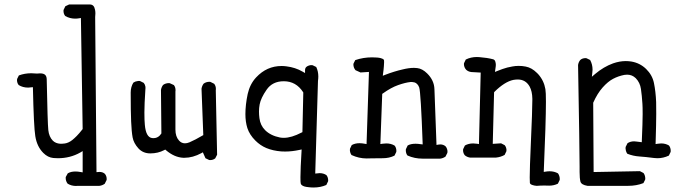

<svg xmlns="http://www.w3.org/2000/svg" viewBox="-20 -708 3040 855"><path d="M455.1 89.8Q455.1 75.2 446.8 65.9Q437.5 57.6 422.9 57.6Q420.4 57.6 409.7 58.6L403.8 -631.3Q404.8 -640.1 404.8 -648.4Q404.8 -656.7 403.3 -664.1Q400.9 -676.8 395.5 -682.1Q390.1 -687.5 381.8 -688H287.6L271 -680.2L263.2 -664.1Q262.7 -662.1 262.7 -660.2Q262.7 -646 270.5 -636.7Q291 -625 314.9 -625Q323.2 -625 332 -626.5L340.3 -627.9L348.1 -133.3Q332.5 -113.3 321.5 -102.3Q310.5 -91.3 302.2 -84.7Q293.9 -78.1 285.4 -74.2Q276.9 -70.3 268.8 -69.1Q260.7 -67.9 255.6 -67.9Q250.5 -67.9 248 -67.9Q228 -69.3 215.3 -81.5Q198.2 -99.1 195.1 -128.9Q191.9 -158.7 188 -356Q187.5 -368.2 181.2 -374.5Q174.3 -381.3 158.2 -381.3Q152.8 -381.3 144.5 -380.4Q131.3 -381.8 119.6 -381.8Q89.8 -381.8 64 -372.1L56.2 -356.4Q55.7 -354.5 55.7 -350.3Q55.7 -346.2 57.4 -340.1Q59.1 -334 63.5 -329.1Q81.5 -317.9 105.5 -317.9Q111.8 -317.9 126.5 -319.8Q130.4 -142.1 137.2 -101.6Q144.5 -55.2 172.9 -26.9Q192.9 -6.8 217.3 -4.4Q227.5 -3.4 237.8 -3.4Q292.5 -3.4 337.4 -28.8L348.1 -35.2V59.6L339.4 58.1Q326.7 55.7 315.9 55.7Q295.4 55.7 281.7 64L272.9 80.1Q272.5 82 272.5 84Q272.5 98.6 281.2 109.9Q297.9 120.1 318.4 120.1L325.2 119.6H422.4Q435.1 118.2 446.3 110.4L454.6 93.8Q455.1 91.8 455.1 89.8Z M915 4.9Q929.2 4.9 938.5 -2.9L946.8 -19L940.9 -306.2Q941.4 -309.1 941.4 -311.5Q941.4 -325.7 933.6 -335L917 -343.3Q915 -343.8 913.1 -343.8Q897.9 -343.8 886.7 -335.4Q879.4 -325.7 877.4 -313L885.3 -106.4Q848.1 -84.5 823.7 -74.2Q813 -69.8 803.7 -69.8Q788.1 -69.8 777.3 -82Q761.2 -99.6 761.2 -130.9V-300.3Q761.7 -303.2 761.7 -305.7Q761.7 -319.8 754.4 -329.1L736.3 -337.4Q734.4 -337.9 732.4 -337.9Q717.3 -337.9 706.1 -329.6Q698.7 -319.8 696.8 -307.1L698.7 -113.8Q694.3 -107.9 691.4 -104.5Q679.7 -92.8 663.6 -92.8Q660.2 -92.8 656.7 -93.3Q629.9 -97.2 625 -151.9Q623 -170.9 623 -207.3Q623 -243.7 627.4 -310.1Q627.9 -313.5 627.9 -316.2Q627.9 -318.8 627.4 -322.8Q626 -331.5 620.1 -338.9L603.5 -347.2Q601.6 -347.7 598.6 -347.7Q595.7 -347.7 591.3 -346.7Q582 -345.7 573.7 -339.8Q562 -320.3 562 -295.9Q562 -211.9 564 -166.5Q565.9 -121.1 570.6 -95.9Q575.2 -70.8 596.2 -47.4Q616.7 -24.9 649.4 -24.9Q683.6 -24.9 711.4 -39.6L715.8 -42L719.7 -38.6Q756.8 -7.3 795.9 -5.4Q798.8 -5.4 801.8 -5.4Q838.4 -5.4 876.5 -25.9L883.3 -29.8L895 -3.4L911.1 4.4Q913.1 4.9 915 4.9Z M1376 127Q1407.7 127 1433.1 115.7L1440.9 99.6Q1441.4 97.7 1441.4 95.7Q1441.4 81.5 1433.6 71.8Q1420.4 63 1403.3 63Q1397.9 63 1383.8 64.9L1396 -347.7Q1397.5 -357.9 1397.5 -367.2Q1397.5 -390.6 1388.2 -409.7L1372.1 -417.5Q1370.1 -418 1365.7 -418Q1361.3 -418 1355.2 -416Q1349.1 -414.1 1343.8 -409.7Q1338.4 -404.3 1338.4 -395.5V-382.8L1327.1 -389.2Q1295.4 -407.7 1255.4 -412.6Q1244.6 -414.1 1233.9 -414.1Q1168 -414.1 1120.6 -363.3Q1092.8 -333.5 1083 -289.6Q1072.8 -241.2 1072.8 -199.7Q1072.8 -165.5 1081.5 -137.7Q1091.3 -107.9 1117.2 -82Q1139.2 -60.1 1166 -48.8Q1195.3 -36.6 1232.4 -33.7Q1241.2 -33.2 1250 -33.2Q1280.3 -33.2 1314 -40.5L1323.2 -42.5Q1317.9 44.9 1317.9 81.1Q1317.9 104 1319.1 108.6Q1320.3 113.3 1323.2 115.7Q1331.1 123.5 1353.5 125.5Q1365.2 127 1376 127ZM1243.7 -94.2Q1234.9 -94.2 1226.6 -95.7Q1185.1 -104 1160.6 -128.4Q1139.2 -149.9 1135.3 -181.6Q1133.3 -196.3 1133.3 -211.4Q1133.3 -226.6 1136.2 -242.7Q1141.6 -271.5 1167 -308.1Q1192.9 -346.2 1243.7 -346.2Q1298.3 -346.2 1329.6 -297.9L1330.6 -295.9L1326.7 -119.6L1322.8 -117.7Q1277.8 -94.2 1243.7 -94.2Z M1972.2 -27.3Q1972.7 -29.8 1972.7 -34.2Q1972.7 -38.6 1970.7 -44.7Q1968.8 -50.8 1964.4 -56.2Q1954.6 -64.9 1940.4 -64.9Q1936.5 -64.9 1931.6 -64L1923.8 -62.5Q1915.5 -272.5 1914.6 -310.5Q1913.6 -350.1 1882.3 -380.9Q1860.8 -402.3 1837.9 -404.8Q1831.1 -405.8 1823.7 -405.8Q1800.8 -405.8 1773.4 -398.9Q1736.3 -390.6 1695.8 -375L1684.6 -370.6Q1689 -402.8 1689.5 -413.6Q1690.4 -424.8 1690.4 -430.4Q1690.4 -436 1690.2 -438.7Q1689.9 -441.4 1688 -443.4Q1685.1 -446.3 1675.3 -449.2Q1662.6 -452.6 1636.7 -452.6Q1597.7 -452.6 1562 -440.4L1554.2 -424.8Q1553.7 -423.3 1553.7 -421.4Q1553.7 -406.7 1563 -395.5L1585.4 -385.3L1623 -387.7L1612.3 -66.4L1604 -67.9Q1591.8 -70.3 1581.1 -70.3Q1561 -70.3 1546.4 -62L1538.6 -45.9Q1538.1 -43.5 1538.1 -39.3Q1538.1 -35.2 1539.8 -29.1Q1541.5 -22.9 1545.4 -17.6Q1578.6 -2.4 1612.3 -2.4Q1614.3 -2.4 1634.3 -2.9Q1654.3 -3.4 1684.1 -3.4Q1713.9 -3.4 1736.8 -15.1L1744.6 -31.2Q1745.1 -33.7 1745.1 -35.6Q1745.1 -50.3 1737.3 -59.6Q1721.2 -69.3 1700.2 -69.3Q1691.9 -69.3 1682.6 -67.9L1673.8 -66.4L1682.1 -290L1685.1 -292Q1721.2 -317.9 1752.9 -329.1Q1784.7 -340.3 1808.1 -342.8Q1811 -342.8 1815.2 -342.8Q1819.3 -342.8 1825.7 -341.1Q1832 -339.4 1837.6 -333.7Q1843.3 -328.1 1846.7 -318.8Q1854 -297.4 1862.3 -64.9L1853.5 -65.9Q1840.8 -67.9 1830.6 -67.9Q1808.6 -67.9 1795.4 -60.1L1787.6 -43.9Q1787.1 -41.5 1787.1 -39.6Q1787.1 -24.9 1794.4 -15.6Q1825.7 -1.5 1862.3 -1.5H1939.9Q1952.6 -2.9 1963.9 -10.7Z M2404.3 118.2 2425.8 118.7Q2446.8 118.7 2464.4 109.9L2472.2 93.8Q2472.7 91.8 2472.7 89.8Q2472.7 75.2 2464.8 64Q2448.2 54.7 2427.7 54.7Q2419.4 54.7 2410.2 56.2L2401.4 57.6Q2411.1 -166.5 2411.1 -254.9Q2411.1 -298.3 2408.7 -311Q2402.3 -349.1 2376.5 -377.9L2371.1 -383.3Q2347.7 -406.7 2320.8 -411.6Q2305.7 -414.6 2290.3 -414.6Q2274.9 -414.6 2262.2 -412.1Q2249.5 -409.7 2238.8 -407.2Q2217.8 -401.4 2196.3 -392.6L2184.1 -387.7Q2187 -407.2 2187.5 -411.9Q2188 -416.5 2188 -418.9Q2188 -421.4 2187.7 -424.3Q2187.5 -427.2 2186.5 -430.7Q2185.1 -437.5 2182.1 -440.4Q2179.2 -443.4 2174.8 -444.3Q2150.9 -450.7 2114.7 -453.6Q2108.9 -454.1 2103.5 -454.1Q2076.7 -454.1 2054.2 -442.9L2046.4 -426.8Q2045.9 -425.3 2045.9 -423.3Q2045.9 -408.2 2056.2 -397Q2065.9 -388.7 2078.6 -387.2L2120.6 -384.8L2112.8 -66.4L2104.5 -67.9Q2095.2 -69.3 2086.9 -69.3Q2066.4 -69.3 2050.3 -60.1L2042.5 -43.9Q2042 -42 2042 -40Q2042 -25.4 2050.3 -16.1Q2060.1 -8.3 2072.8 -6.3H2189Q2209.5 -8.3 2227.1 -18.1L2234.9 -34.2Q2235.4 -36.1 2235.4 -40.3Q2235.4 -44.4 2233.6 -50.3Q2231.9 -56.2 2227.5 -61.5L2211.4 -69.8L2174.3 -67.4L2180.2 -296.9L2182.1 -299.3Q2227.1 -343.8 2265.6 -352.1Q2276.4 -354 2285.6 -354Q2320.8 -354 2338.4 -322.8Q2350.1 -301.3 2350.6 -268.6Q2350.6 -266.1 2350.6 -263.2Q2350.6 -217.3 2343.8 -66.4Q2338.9 42 2338.9 82Q2338.9 103.5 2339.6 106.4Q2340.3 109.4 2342.5 111.6Q2344.7 113.8 2351.8 116.2Q2358.9 118.7 2370.1 119.6Q2387.2 118.2 2404.3 118.2Z M2561 33.7V58.1Q2561 85.9 2564.9 101.1Q2569.3 115.2 2596.2 119.6H2776.4Q2814.5 119.6 2845.2 107.4L2853 91.8Q2853.5 89.8 2853.5 87.9Q2853.5 73.2 2845.7 62.5L2829.6 54.2L2623.5 58.1L2621.6 -250.5Q2640.1 -292 2663.6 -318.4Q2687 -344.7 2710 -356.9Q2732.9 -369.1 2760.3 -374.5Q2767.1 -375.5 2772.9 -375.5Q2794.9 -375.5 2811 -359.9Q2830.1 -340.3 2834.2 -311.8Q2838.4 -283.2 2840.8 -245.6Q2841.8 -232.9 2841.8 -199.5Q2841.8 -166 2837.9 -74.7L2814.5 -77.6Q2809.1 -78.6 2803.7 -78.6Q2787.1 -78.6 2774.4 -70.3L2766.1 -53.7Q2765.6 -51.3 2765.6 -47.1Q2765.6 -43 2767.3 -36.4Q2769 -29.8 2773.4 -23.4Q2798.8 -13.2 2826.9 -11.2Q2855 -9.3 2892.6 -4.4Q2899.9 -3.4 2907.7 -3.4Q2933.6 -3.4 2958.5 -15.1L2966.3 -31.2Q2966.8 -33.7 2966.8 -35.6Q2966.8 -50.3 2959 -60.1Q2943.8 -69.3 2924.3 -69.3Q2917 -69.3 2908.7 -67.9L2899.4 -66.4Q2902.3 -162.1 2902.3 -199.7Q2902.3 -237.3 2901.9 -252.9Q2899.9 -300.8 2892.1 -338.4Q2884.8 -374 2857.2 -400.9Q2829.6 -427.7 2791 -434.1Q2778.8 -436 2766.6 -436Q2739.3 -436 2710 -425.8Q2668 -410.6 2629.9 -378.4L2615.7 -366.2L2617.7 -384.8Q2618.7 -391.1 2618.7 -397.5Q2618.7 -421.4 2607.9 -440.9L2591.8 -448.7Q2589.8 -449.2 2587.9 -449.2Q2573.2 -449.2 2564 -440.9Q2556.2 -431.6 2554.2 -418.5Q2561 -38.1 2561 33.7Z"/></svg>

Font: Bakudai
Style: ExtraLight
Weight: 200
Version: Version 1.48